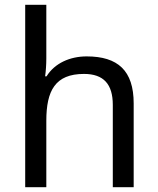

<svg xmlns="http://www.w3.org/2000/svg" viewBox="-20 -846 658 800"><path d="M173 -603V-826H85V-66H173V-343C173 -468 210 -538 330 -538C412 -538 450 -495 450 -409V-66H537V-415C537 -552 471 -611 341 -611C272 -611 208 -583 174 -528H168C171 -549 173 -577 173 -603Z"/></svg>

Font: Noto Sans Malayalam UI
Style: Regular
Weight: 400
Designer: Jelle Bosma - Monotype Design Team
Foundry: Monotype Imaging Inc.
Version: Version 2.104